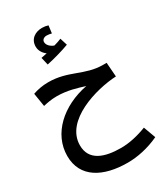

<svg xmlns="http://www.w3.org/2000/svg" viewBox="-272 -1004 1213 1392"><g transform="rotate(-30 334.5 -308.0)"><path d="M415 -691 396 -752C377 -744 357 -737 334 -731C310 -739 281 -761 281 -790C281 -809 298 -822 321 -822C336 -822 349 -819 362 -816L370 -879C355 -884 337 -887 319 -887C265 -887 212 -857 212 -791C212 -757 232 -728 257 -710C244 -707 229 -704 208 -700L223 -636C286 -649 365 -672 415 -691ZM635 210 598 109C526 137 452 154 382 154C245 154 132 116 132 -11C132 -219 440 -306 608 -314L599 -433H570C416 -433 331 -523 161 -523C114 -523 68 -514 32 -501L50 -389C80 -396 118 -404 163 -404C253 -404 326 -380 387 -361C172 -319 14 -175 14 10C14 191 167 271 371 271C452 271 545 252 635 210Z"/></g></svg>

Font: Noto Sans Arabic UI Semi
Style: Regular
Weight: 600
Designer: Nadine Chahine - Monotype Design Team
Foundry: Monotype Imaging Inc.
Version: Version 1.900